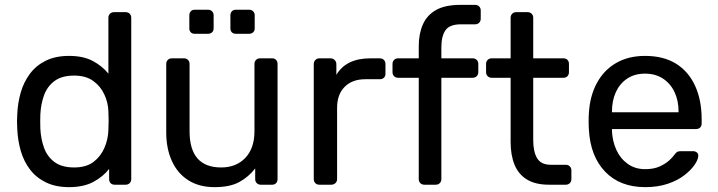

<svg xmlns="http://www.w3.org/2000/svg" viewBox="-20 -760 2953 790"><path d="M264 10Q209 10 169 -9.5Q129 -29 103.5 -62.5Q78 -96 65.5 -139Q53 -182 51 -230Q50 -246 50 -260Q50 -274 51 -290Q53 -337 65.5 -380Q78 -423 103.5 -457Q129 -491 169 -510.5Q209 -530 264 -530Q323 -530 362 -509Q401 -488 426 -457V-687Q426 -697 432.5 -703.5Q439 -710 449 -710H497Q507 -710 513.5 -703.5Q520 -697 520 -687V-23Q520 -13 513.5 -6.5Q507 0 497 0H452Q441 0 435 -6.5Q429 -13 429 -23V-65Q404 -33 364 -11.5Q324 10 264 10ZM285 -71Q335 -71 365 -94Q395 -117 410 -152.5Q425 -188 426 -225Q427 -241 427 -263.5Q427 -286 426 -302Q425 -337 409.5 -371Q394 -405 363.5 -427Q333 -449 285 -449Q234 -449 204 -426.5Q174 -404 161 -367.5Q148 -331 146 -289Q145 -260 146 -231Q148 -189 161 -152.5Q174 -116 204 -93.5Q234 -71 285 -71Z M863 10Q799 10 754.5 -18.5Q710 -47 687 -98Q664 -149 664 -215V-497Q664 -507 670.5 -513.5Q677 -520 687 -520H737Q747 -520 753.5 -513.5Q760 -507 760 -497V-220Q760 -71 890 -71Q952 -71 989.5 -110.5Q1027 -150 1027 -220V-497Q1027 -507 1033.5 -513.5Q1040 -520 1050 -520H1100Q1110 -520 1116 -513.5Q1122 -507 1122 -497V-23Q1122 -13 1116 -6.5Q1110 0 1100 0H1053Q1043 0 1036.5 -6.5Q1030 -13 1030 -23V-67Q1003 -32 964.5 -11Q926 10 863 10ZM951 -621Q940 -621 934 -627Q928 -633 928 -643V-697Q928 -707 934 -713.5Q940 -720 951 -720H1005Q1015 -720 1021.5 -713.5Q1028 -707 1028 -697V-643Q1028 -633 1021.5 -627Q1015 -621 1005 -621ZM781 -621Q771 -621 765 -627Q759 -633 759 -643V-697Q759 -707 765 -713.5Q771 -720 781 -720H836Q846 -720 852.5 -713.5Q859 -707 859 -697V-643Q859 -633 852.5 -627Q846 -621 836 -621Z M1294 0Q1284 0 1277.5 -6.5Q1271 -13 1271 -23V-496Q1271 -506 1277.5 -513Q1284 -520 1294 -520H1340Q1350 -520 1357 -513Q1364 -506 1364 -496V-452Q1384 -486 1419 -503Q1454 -520 1504 -520H1543Q1553 -520 1559.5 -513.5Q1566 -507 1566 -497V-456Q1566 -446 1559.5 -440Q1553 -434 1543 -434H1483Q1429 -434 1398 -402.5Q1367 -371 1367 -317V-23Q1367 -13 1360 -6.5Q1353 0 1343 0Z M1726 0Q1716 0 1709.5 -6.5Q1703 -13 1703 -23V-440H1618Q1608 -440 1601.5 -446.5Q1595 -453 1595 -463V-497Q1595 -507 1601.5 -513.5Q1608 -520 1618 -520H1703V-570Q1703 -621 1720 -659.5Q1737 -698 1774.5 -719Q1812 -740 1875 -740H1935Q1945 -740 1951.5 -733.5Q1958 -727 1958 -717V-683Q1958 -673 1951.5 -666.5Q1945 -660 1935 -660H1877Q1830 -660 1813 -635.5Q1796 -611 1796 -565V-520H1925Q1935 -520 1941.5 -513.5Q1948 -507 1948 -497V-463Q1948 -453 1941.5 -446.5Q1935 -440 1925 -440H1796V-23Q1796 -13 1789.5 -6.5Q1783 0 1773 0Z M2239 0Q2183 0 2148 -21.5Q2113 -43 2097 -82.5Q2081 -122 2081 -176V-440H2003Q1993 -440 1986.5 -446.5Q1980 -453 1980 -463V-497Q1980 -507 1986.5 -513.5Q1993 -520 2003 -520H2081V-687Q2081 -697 2087.5 -703.5Q2094 -710 2104 -710H2151Q2161 -710 2167.5 -703.5Q2174 -697 2174 -687V-520H2298Q2309 -520 2315 -513.5Q2321 -507 2321 -497V-463Q2321 -453 2315 -446.5Q2309 -440 2298 -440H2174V-183Q2174 -136 2190 -109Q2206 -82 2247 -82H2308Q2318 -82 2324.5 -75.5Q2331 -69 2331 -59V-23Q2331 -13 2324.5 -6.5Q2318 0 2308 0Z M2635 10Q2531 10 2470 -53.5Q2409 -117 2403 -227Q2402 -240 2402 -260.5Q2402 -281 2403 -294Q2407 -365 2436 -418.5Q2465 -472 2515.5 -501Q2566 -530 2634 -530Q2710 -530 2761.5 -498Q2813 -466 2840 -407Q2867 -348 2867 -269V-252Q2867 -241 2860.5 -235Q2854 -229 2844 -229H2498Q2498 -228 2498 -225Q2498 -222 2498 -220Q2500 -179 2516 -143.5Q2532 -108 2562.5 -86Q2593 -64 2634 -64Q2670 -64 2694 -75Q2718 -86 2733 -99.5Q2748 -113 2753 -121Q2762 -133 2767 -135.5Q2772 -138 2783 -138H2832Q2841 -138 2847.5 -132.5Q2854 -127 2853 -117Q2852 -102 2837 -80.5Q2822 -59 2794.5 -38Q2767 -17 2726.5 -3.5Q2686 10 2635 10ZM2498 -298H2772V-301Q2772 -346 2755.5 -381Q2739 -416 2708 -436.5Q2677 -457 2634 -457Q2591 -457 2560.5 -436.5Q2530 -416 2514 -381Q2498 -346 2498 -301Z"/></svg>

Font: Rubik Light
Style: Regular
Weight: 400
Version: Version 2.101